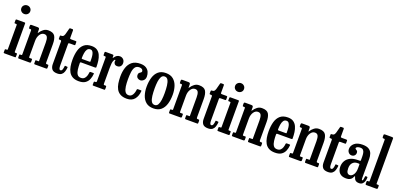

<svg xmlns="http://www.w3.org/2000/svg" viewBox="13 -1772 5761 2775"><g transform="rotate(20 2894.0 -384.0)"><path d="M42 -698.5Q42 -727 62.2 -746Q82.5 -765 110.5 -765Q139 -765 159 -746Q179 -727 179 -698.5Q179 -670 159 -651.2Q139 -632.5 110.5 -632.5Q82.5 -632.5 62.2 -651.2Q42 -670 42 -698.5ZM50.5 -458H33Q25.5 -458 23.8 -460.2Q22 -462.5 22 -469.5V-507Q22 -520 34.5 -520H159Q169 -520 169 -509.5V-74Q169 -62 179.5 -62H196.5Q204 -62 206.5 -60.5Q209 -59 209 -51.5V-12.5Q209 -5 207.5 -2.5Q206 0 198 0H37Q28.5 0 25.2 -2Q22 -4 22 -12V-47Q22 -57 25.8 -59.5Q29.5 -62 38.5 -62H50.5Q58.5 -62 60.2 -64.8Q62 -67.5 62 -75.5V-446Q62 -458 50.5 -458Z M268.5 -458H258.5Q248 -458 246 -462.8Q244 -467.5 244 -482V-496Q244 -511 248.2 -515.5Q252.5 -520 265.5 -520H355Q369.5 -520 377.8 -515Q386 -510 386 -491V-468.5Q386 -444 387 -441Q388 -438 398.5 -454Q415 -480.5 446.5 -505.2Q478 -530 519.5 -530Q597 -530 622.8 -487.5Q648.5 -445 648.5 -364.5V-85Q648.5 -70 653 -66Q657.5 -62 669.5 -62H678Q687.5 -62 690.2 -58.5Q693 -55 693 -44.5V-21.5Q693 -5 690.5 -2.5Q688 0 672 0H508Q497 0 494 -3Q491 -6 491 -17.5V-41Q491 -49.5 491.8 -55.8Q492.5 -62 499 -62H538Q544.5 -62 544.2 -65.5Q544 -69 544 -83V-351Q544 -404.5 531 -432Q518 -459.5 483 -459.5Q443.5 -459.5 417 -419.8Q390.5 -380 390.5 -321.5V-79.5Q390.5 -62 396.5 -62H430.5Q438.5 -62 439.8 -58.5Q441 -55 441 -41.5V-16Q441 0 423 0H260Q247.5 0 245.8 -2.5Q244 -5 244 -17.5V-45.5Q244 -57.5 246 -59.8Q248 -62 260 -62H269Q277.5 -62 280.8 -63.5Q284 -65 284 -78.5V-438Q284 -451 280.8 -454.5Q277.5 -458 268.5 -458Z M962.5 -114Q959 -82.5 949.5 -53.2Q940 -24 917 -5.8Q894 12.5 850.5 12.5Q791.5 12.5 768.5 -16.8Q745.5 -46 745.5 -93V-440.5Q745.5 -458 729.5 -458H719.5Q709 -458 705.8 -460.5Q702.5 -463 702.5 -473V-506Q702.5 -516 705.2 -518Q708 -520 718 -520Q737.5 -520 748.8 -527.5Q760 -535 769.5 -562.5Q779 -590 793 -650.5Q795 -659 797.5 -662.2Q800 -665.5 811.5 -665.5H840Q853.5 -665.5 853.5 -651V-536Q853.5 -525.5 858 -522.8Q862.5 -520 872.5 -520H940.5Q950 -520 953.2 -517Q956.5 -514 956.5 -504V-470.5Q956.5 -461.5 952.8 -459.8Q949 -458 940.5 -458H873.5Q863.5 -458 858.5 -455.2Q853.5 -452.5 853.5 -441.5V-113.5Q853.5 -82.5 859 -65Q864.5 -47.5 879.5 -47.5Q899 -47.5 906.8 -71Q914.5 -94.5 917 -123Q917.5 -131.5 922 -131.2Q926.5 -131 935 -130.5L954 -129Q960.5 -128.5 962 -125Q963.5 -121.5 962.5 -114Z M991 -250Q991 -330 1009 -393.8Q1027 -457.5 1069.8 -494.5Q1112.5 -531.5 1187.5 -531.5Q1240.5 -531.5 1273.2 -508.8Q1306 -486 1323.2 -448Q1340.5 -410 1346.8 -364Q1353 -318 1353 -271Q1353 -261 1349.5 -258.5Q1346 -256 1335 -256H1123.5Q1107.5 -256 1107.5 -241.5Q1107.5 -189 1113 -144.2Q1118.5 -99.5 1137 -72.2Q1155.5 -45 1194 -45Q1226 -45 1244.8 -62Q1263.5 -79 1272.5 -105.5Q1281.5 -132 1284 -161Q1285 -173 1298 -173H1340.5Q1348.5 -173 1350 -170.5Q1351.5 -168 1351 -162Q1347.5 -116 1331 -76.5Q1314.5 -37 1279 -12.8Q1243.5 11.5 1181 11.5Q1122.5 11.5 1085.2 -9.5Q1048 -30.5 1027.5 -66.8Q1007 -103 999 -150.2Q991 -197.5 991 -250ZM1123.5 -307.5H1230Q1240 -307.5 1242.2 -309Q1244.5 -310.5 1244.5 -316.5Q1244.5 -340.5 1243.2 -368.8Q1242 -397 1236.5 -422.2Q1231 -447.5 1218.5 -463.5Q1206 -479.5 1183.5 -479.5Q1153 -479.5 1137.2 -455.5Q1121.5 -431.5 1115.8 -395Q1110 -358.5 1110 -321Q1109.5 -313 1111.8 -310.2Q1114 -307.5 1123.5 -307.5Z M1430.5 -438.5Q1430.5 -450.5 1427.5 -454.2Q1424.5 -458 1413 -458H1406Q1395 -458 1392.8 -461.8Q1390.5 -465.5 1390.5 -476.5V-502Q1390.5 -513 1393.5 -516.5Q1396.5 -520 1407 -520H1509Q1517.5 -520 1522 -517.5Q1526.5 -515 1526.5 -505.5V-488.5Q1526.5 -475 1529.5 -474Q1532.5 -473 1540.5 -484.5Q1555.5 -507 1574.8 -519.2Q1594 -531.5 1620.5 -531.5Q1651 -531.5 1673.8 -510Q1696.5 -488.5 1696.5 -451.5Q1696.5 -422.5 1679.2 -402.8Q1662 -383 1630.5 -383Q1602 -383 1588.2 -399Q1574.5 -415 1574.5 -437Q1574.5 -443.5 1576.2 -446Q1578 -448.5 1578 -452.5Q1578 -459.5 1571.5 -459.5Q1560.5 -459.5 1549 -430.8Q1537.5 -402 1537.5 -328V-82Q1537.5 -70.5 1540 -66.2Q1542.5 -62 1554 -62H1568.5Q1578 -62 1580 -58.2Q1582 -54.5 1582 -45V-16Q1582 -7 1579.8 -3.5Q1577.5 0 1568.5 0H1406Q1398.5 0 1394.5 -1.8Q1390.5 -3.5 1390.5 -11V-48Q1390.5 -62 1405.5 -62H1410.5Q1422 -62 1426.2 -65.2Q1430.5 -68.5 1430.5 -79.5Z M1724 -259.5Q1724 -334.5 1744 -396.2Q1764 -458 1810.5 -494.8Q1857 -531.5 1936.5 -531.5Q1991.5 -531.5 2024.2 -511Q2057 -490.5 2071.2 -458Q2085.5 -425.5 2085.5 -388.5Q2085.5 -349 2061.8 -327.5Q2038 -306 2012 -306Q1987.5 -306 1968.8 -321.8Q1950 -337.5 1950 -367.5Q1950 -389.5 1961.5 -399.5Q1973 -409.5 1984.5 -416.5Q1996 -423.5 1996 -435.5Q1996 -454 1981.2 -466Q1966.5 -478 1940 -478Q1895 -478 1874.2 -447.8Q1853.5 -417.5 1847.5 -367.8Q1841.5 -318 1841.5 -259.5Q1841.5 -200 1848 -151.2Q1854.5 -102.5 1873 -73.8Q1891.5 -45 1928 -45Q1965.5 -45 1986.8 -79.5Q2008 -114 2012 -163Q2013 -173 2027.5 -173H2071.5Q2080 -173 2081 -171.2Q2082 -169.5 2082 -163Q2077 -87.5 2037.5 -38Q1998 11.5 1919.5 11.5Q1858.5 11.5 1820 -9.8Q1781.5 -31 1760.5 -68.2Q1739.5 -105.5 1731.8 -154.5Q1724 -203.5 1724 -259.5Z M2131.5 -249.5Q2131.5 -329.5 2151 -393.2Q2170.5 -457 2213.8 -494.2Q2257 -531.5 2329 -531.5Q2400.5 -531.5 2444 -495.2Q2487.5 -459 2507 -399.5Q2526.5 -340 2526.5 -270Q2526.5 -190 2507 -126.2Q2487.5 -62.5 2444 -25.5Q2400.5 11.5 2329 11.5Q2257 11.5 2213.8 -24.5Q2170.5 -60.5 2151 -120Q2131.5 -179.5 2131.5 -249.5ZM2249 -270Q2249 -206 2255 -154Q2261 -102 2278.2 -71.8Q2295.5 -41.5 2329 -41.5Q2362.5 -41.5 2379.5 -71Q2396.5 -100.5 2402.8 -148.2Q2409 -196 2409 -250Q2409 -314 2402.8 -366Q2396.5 -418 2379.5 -448.2Q2362.5 -478.5 2329 -478.5Q2295.5 -478.5 2278.2 -449Q2261 -419.5 2255 -371.8Q2249 -324 2249 -270Z M2588.5 -458H2578.5Q2568 -458 2566 -462.8Q2564 -467.5 2564 -482V-496Q2564 -511 2568.2 -515.5Q2572.5 -520 2585.5 -520H2675Q2689.5 -520 2697.8 -515Q2706 -510 2706 -491V-468.5Q2706 -444 2707 -441Q2708 -438 2718.5 -454Q2735 -480.5 2766.5 -505.2Q2798 -530 2839.5 -530Q2917 -530 2942.8 -487.5Q2968.5 -445 2968.5 -364.5V-85Q2968.5 -70 2973 -66Q2977.5 -62 2989.5 -62H2998Q3007.5 -62 3010.2 -58.5Q3013 -55 3013 -44.5V-21.5Q3013 -5 3010.5 -2.5Q3008 0 2992 0H2828Q2817 0 2814 -3Q2811 -6 2811 -17.5V-41Q2811 -49.5 2811.8 -55.8Q2812.5 -62 2819 -62H2858Q2864.5 -62 2864.2 -65.5Q2864 -69 2864 -83V-351Q2864 -404.5 2851 -432Q2838 -459.5 2803 -459.5Q2763.5 -459.5 2737 -419.8Q2710.5 -380 2710.5 -321.5V-79.5Q2710.5 -62 2716.5 -62H2750.5Q2758.5 -62 2759.8 -58.5Q2761 -55 2761 -41.5V-16Q2761 0 2743 0H2580Q2567.5 0 2565.8 -2.5Q2564 -5 2564 -17.5V-45.5Q2564 -57.5 2566 -59.8Q2568 -62 2580 -62H2589Q2597.5 -62 2600.8 -63.5Q2604 -65 2604 -78.5V-438Q2604 -451 2600.8 -454.5Q2597.5 -458 2588.5 -458Z M3282.5 -114Q3279 -82.5 3269.5 -53.2Q3260 -24 3237 -5.8Q3214 12.5 3170.5 12.5Q3111.5 12.5 3088.5 -16.8Q3065.5 -46 3065.5 -93V-440.5Q3065.5 -458 3049.5 -458H3039.5Q3029 -458 3025.8 -460.5Q3022.5 -463 3022.5 -473V-506Q3022.5 -516 3025.2 -518Q3028 -520 3038 -520Q3057.5 -520 3068.8 -527.5Q3080 -535 3089.5 -562.5Q3099 -590 3113 -650.5Q3115 -659 3117.5 -662.2Q3120 -665.5 3131.5 -665.5H3160Q3173.5 -665.5 3173.5 -651V-536Q3173.5 -525.5 3178 -522.8Q3182.5 -520 3192.5 -520H3260.5Q3270 -520 3273.2 -517Q3276.5 -514 3276.5 -504V-470.5Q3276.5 -461.5 3272.8 -459.8Q3269 -458 3260.5 -458H3193.5Q3183.5 -458 3178.5 -455.2Q3173.5 -452.5 3173.5 -441.5V-113.5Q3173.5 -82.5 3179 -65Q3184.5 -47.5 3199.5 -47.5Q3219 -47.5 3226.8 -71Q3234.5 -94.5 3237 -123Q3237.5 -131.5 3242 -131.2Q3246.5 -131 3255 -130.5L3274 -129Q3280.5 -128.5 3282 -125Q3283.5 -121.5 3282.5 -114Z M3329.5 -698.5Q3329.5 -727 3349.8 -746Q3370 -765 3398 -765Q3426.5 -765 3446.5 -746Q3466.5 -727 3466.5 -698.5Q3466.5 -670 3446.5 -651.2Q3426.5 -632.5 3398 -632.5Q3370 -632.5 3349.8 -651.2Q3329.5 -670 3329.5 -698.5ZM3338 -458H3320.5Q3313 -458 3311.2 -460.2Q3309.5 -462.5 3309.5 -469.5V-507Q3309.5 -520 3322 -520H3446.5Q3456.5 -520 3456.5 -509.5V-74Q3456.5 -62 3467 -62H3484Q3491.5 -62 3494 -60.5Q3496.5 -59 3496.5 -51.5V-12.5Q3496.5 -5 3495 -2.5Q3493.5 0 3485.5 0H3324.5Q3316 0 3312.8 -2Q3309.5 -4 3309.5 -12V-47Q3309.5 -57 3313.2 -59.5Q3317 -62 3326 -62H3338Q3346 -62 3347.8 -64.8Q3349.5 -67.5 3349.5 -75.5V-446Q3349.5 -458 3338 -458Z M3556 -458H3546Q3535.5 -458 3533.5 -462.8Q3531.5 -467.5 3531.5 -482V-496Q3531.5 -511 3535.8 -515.5Q3540 -520 3553 -520H3642.5Q3657 -520 3665.2 -515Q3673.5 -510 3673.5 -491V-468.5Q3673.5 -444 3674.5 -441Q3675.5 -438 3686 -454Q3702.5 -480.5 3734 -505.2Q3765.5 -530 3807 -530Q3884.5 -530 3910.2 -487.5Q3936 -445 3936 -364.5V-85Q3936 -70 3940.5 -66Q3945 -62 3957 -62H3965.5Q3975 -62 3977.8 -58.5Q3980.5 -55 3980.5 -44.5V-21.5Q3980.5 -5 3978 -2.5Q3975.5 0 3959.5 0H3795.5Q3784.5 0 3781.5 -3Q3778.5 -6 3778.5 -17.5V-41Q3778.5 -49.5 3779.2 -55.8Q3780 -62 3786.5 -62H3825.5Q3832 -62 3831.8 -65.5Q3831.5 -69 3831.5 -83V-351Q3831.5 -404.5 3818.5 -432Q3805.5 -459.5 3770.5 -459.5Q3731 -459.5 3704.5 -419.8Q3678 -380 3678 -321.5V-79.5Q3678 -62 3684 -62H3718Q3726 -62 3727.2 -58.5Q3728.5 -55 3728.5 -41.5V-16Q3728.5 0 3710.5 0H3547.5Q3535 0 3533.2 -2.5Q3531.5 -5 3531.5 -17.5V-45.5Q3531.5 -57.5 3533.5 -59.8Q3535.5 -62 3547.5 -62H3556.5Q3565 -62 3568.2 -63.5Q3571.5 -65 3571.5 -78.5V-438Q3571.5 -451 3568.2 -454.5Q3565 -458 3556 -458Z M4009 -250Q4009 -330 4027 -393.8Q4045 -457.5 4087.8 -494.5Q4130.5 -531.5 4205.5 -531.5Q4258.5 -531.5 4291.2 -508.8Q4324 -486 4341.2 -448Q4358.5 -410 4364.8 -364Q4371 -318 4371 -271Q4371 -261 4367.5 -258.5Q4364 -256 4353 -256H4141.5Q4125.5 -256 4125.5 -241.5Q4125.5 -189 4131 -144.2Q4136.5 -99.5 4155 -72.2Q4173.5 -45 4212 -45Q4244 -45 4262.8 -62Q4281.5 -79 4290.5 -105.5Q4299.5 -132 4302 -161Q4303 -173 4316 -173H4358.5Q4366.5 -173 4368 -170.5Q4369.5 -168 4369 -162Q4365.5 -116 4349 -76.5Q4332.5 -37 4297 -12.8Q4261.5 11.5 4199 11.5Q4140.5 11.5 4103.2 -9.5Q4066 -30.5 4045.5 -66.8Q4025 -103 4017 -150.2Q4009 -197.5 4009 -250ZM4141.5 -307.5H4248Q4258 -307.5 4260.2 -309Q4262.5 -310.5 4262.5 -316.5Q4262.5 -340.5 4261.2 -368.8Q4260 -397 4254.5 -422.2Q4249 -447.5 4236.5 -463.5Q4224 -479.5 4201.5 -479.5Q4171 -479.5 4155.2 -455.5Q4139.5 -431.5 4133.8 -395Q4128 -358.5 4128 -321Q4127.5 -313 4129.8 -310.2Q4132 -307.5 4141.5 -307.5Z M4432.5 -458H4422.5Q4412 -458 4410 -462.8Q4408 -467.5 4408 -482V-496Q4408 -511 4412.2 -515.5Q4416.5 -520 4429.5 -520H4519Q4533.5 -520 4541.8 -515Q4550 -510 4550 -491V-468.5Q4550 -444 4551 -441Q4552 -438 4562.5 -454Q4579 -480.5 4610.5 -505.2Q4642 -530 4683.5 -530Q4761 -530 4786.8 -487.5Q4812.5 -445 4812.5 -364.5V-85Q4812.5 -70 4817 -66Q4821.5 -62 4833.5 -62H4842Q4851.5 -62 4854.2 -58.5Q4857 -55 4857 -44.5V-21.5Q4857 -5 4854.5 -2.5Q4852 0 4836 0H4672Q4661 0 4658 -3Q4655 -6 4655 -17.5V-41Q4655 -49.5 4655.8 -55.8Q4656.5 -62 4663 -62H4702Q4708.5 -62 4708.2 -65.5Q4708 -69 4708 -83V-351Q4708 -404.5 4695 -432Q4682 -459.5 4647 -459.5Q4607.5 -459.5 4581 -419.8Q4554.5 -380 4554.5 -321.5V-79.5Q4554.5 -62 4560.5 -62H4594.5Q4602.5 -62 4603.8 -58.5Q4605 -55 4605 -41.5V-16Q4605 0 4587 0H4424Q4411.5 0 4409.8 -2.5Q4408 -5 4408 -17.5V-45.5Q4408 -57.5 4410 -59.8Q4412 -62 4424 -62H4433Q4441.5 -62 4444.8 -63.5Q4448 -65 4448 -78.5V-438Q4448 -451 4444.8 -454.5Q4441.5 -458 4432.5 -458Z M5126.5 -114Q5123 -82.5 5113.5 -53.2Q5104 -24 5081 -5.8Q5058 12.5 5014.5 12.5Q4955.5 12.5 4932.5 -16.8Q4909.5 -46 4909.5 -93V-440.5Q4909.5 -458 4893.5 -458H4883.5Q4873 -458 4869.8 -460.5Q4866.5 -463 4866.5 -473V-506Q4866.5 -516 4869.2 -518Q4872 -520 4882 -520Q4901.5 -520 4912.8 -527.5Q4924 -535 4933.5 -562.5Q4943 -590 4957 -650.5Q4959 -659 4961.5 -662.2Q4964 -665.5 4975.5 -665.5H5004Q5017.5 -665.5 5017.5 -651V-536Q5017.5 -525.5 5022 -522.8Q5026.5 -520 5036.5 -520H5104.5Q5114 -520 5117.2 -517Q5120.5 -514 5120.5 -504V-470.5Q5120.5 -461.5 5116.8 -459.8Q5113 -458 5104.5 -458H5037.5Q5027.5 -458 5022.5 -455.2Q5017.5 -452.5 5017.5 -441.5V-113.5Q5017.5 -82.5 5023 -65Q5028.5 -47.5 5043.5 -47.5Q5063 -47.5 5070.8 -71Q5078.5 -94.5 5081 -123Q5081.5 -131.5 5086 -131.2Q5090.5 -131 5099 -130.5L5118 -129Q5124.5 -128.5 5126 -125Q5127.5 -121.5 5126.5 -114Z M5157 -123.5Q5157 -172 5179.8 -211.8Q5202.5 -251.5 5249.2 -275Q5296 -298.5 5369 -298.5H5393Q5401.5 -298.5 5403.8 -300.5Q5406 -302.5 5406 -311.5V-362Q5406 -394.5 5401.2 -421Q5396.5 -447.5 5381.8 -463.2Q5367 -479 5336 -479Q5312.5 -479 5293.2 -470.2Q5274 -461.5 5274 -448Q5274 -439 5284.2 -434Q5294.5 -429 5304.5 -420Q5314.5 -411 5314.5 -391Q5314.5 -364 5297.5 -347Q5280.5 -330 5253 -330Q5226.5 -330 5206.8 -351Q5187 -372 5187 -406Q5187 -457 5230.2 -493.8Q5273.5 -530.5 5354 -530.5Q5418 -530.5 5452 -508.2Q5486 -486 5499 -449Q5512 -412 5512 -368.5V-77.5Q5512 -44.5 5523 -44.5Q5531.5 -44.5 5536.5 -65.8Q5541.5 -87 5542.5 -110Q5543.5 -120 5556 -118.5L5573.5 -116.5Q5579.5 -116 5579.5 -104.5Q5579 -78.5 5571 -52Q5563 -25.5 5544.2 -7.8Q5525.5 10 5492 10H5491.5Q5460 10 5443.5 -1Q5427 -12 5419.8 -27.2Q5412.5 -42.5 5409 -55Q5404.5 -75 5396 -55Q5391.5 -43.5 5381 -28.2Q5370.5 -13 5349.5 -1.5Q5328.5 10 5292 10Q5226 10 5191.5 -25Q5157 -60 5157 -123.5ZM5272.5 -141Q5272.5 -93 5287.2 -73.2Q5302 -53.5 5325.5 -53.5Q5357.5 -53.5 5382 -89Q5406.5 -124.5 5406.5 -188V-244.5Q5406.5 -255 5397 -255H5372.5Q5329 -255 5300.8 -225.5Q5272.5 -196 5272.5 -141Z M5616 -718H5601Q5587.5 -718 5587.5 -740.5V-762.5Q5587.5 -775 5593.2 -777.5Q5599 -780 5610 -780H5710.5Q5725 -780 5729.8 -777.2Q5734.5 -774.5 5734.5 -760V-84.5Q5734.5 -71 5735.2 -66.5Q5736 -62 5746.5 -62H5760.5Q5774.5 -62 5774.5 -48.5V-21Q5774.5 -6 5769.2 -3Q5764 0 5750 0H5607Q5596 0 5591.8 -3Q5587.5 -6 5587.5 -18V-44.5Q5587.5 -54 5589.5 -58Q5591.5 -62 5601 -62H5620.5Q5624.5 -62 5626 -64.8Q5627.5 -67.5 5627.5 -81V-699.5Q5627.5 -711.5 5624.2 -714.8Q5621 -718 5616 -718Z"/></g></svg>

Font: Besley* Condensed Medium
Style: Regular
Weight: 500
Width: 3
Designer: Owen Earl
Foundry: indestructible type*
Version: Version 3.000; ttfautohint (v1.8.3)